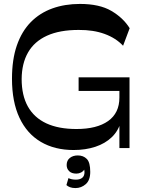

<svg xmlns="http://www.w3.org/2000/svg" viewBox="-20 -761 740 987"><path d="M358.4 10.2Q261 10.2 189.7 -31.8Q118.4 -73.8 80 -155.7Q41.6 -237.6 41.6 -356.6Q41.6 -455.1 66.7 -527.6Q91.8 -600 138.2 -647.2Q184.6 -694.4 248.9 -717.6Q313.2 -740.8 391.1 -740.8Q491.2 -740.8 552.3 -705.1Q613.3 -669.4 646.6 -616L612.7 -525.8Q575.9 -565.3 517.9 -586.5Q460 -607.7 384.4 -607.1Q286.6 -607.1 221.6 -577.5Q156.6 -547.9 124.2 -491.4Q91.9 -435 91.3 -354.9Q91.3 -270.6 123.4 -213.3Q155.6 -156.1 218.2 -126.9Q280.9 -97.8 373.1 -97.8Q478 -97.8 535.9 -138.8Q593.8 -179.8 593.8 -259.6V-330.2L628.7 -293.6H384.1V-363.6H645.8V0H593.8V-141.6L602 -137.9Q589.2 -89.2 555.1 -56.2Q520.9 -23.2 470.3 -6.5Q419.8 10.2 358.4 10.2ZM367.9 205.8Q351.4 205.8 339.9 201.4Q328.4 197 321.4 190.4L331.9 154.6Q347.6 162.5 370.3 162.5Q391.3 162.5 402.8 152.9Q414.4 143.4 414.4 123.9Q414.4 117.8 413.2 111.9Q412 106 410.3 102L415.6 107.2Q408.4 119.7 396.9 125.6Q385.4 131.5 372.8 131.5Q348.1 131.5 335.4 118.8Q322.7 106.2 322.7 87.4Q322.7 63.9 339 50.9Q355.3 38 379.8 38Q408.5 38 426.2 56Q443.9 73.9 443.9 122.4Q443.9 165.6 420.8 185.7Q397.8 205.8 367.9 205.8Z"/></svg>

Font: Savate ExtraLight
Style: Regular
Weight: 200
Designer: Max Esnée
Foundry: Plomb Type
Version: Version 2.000